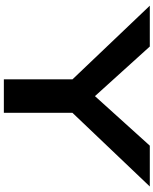

<svg xmlns="http://www.w3.org/2000/svg" viewBox="82 -900 817 1022"><g transform="rotate(90 491.0 -388.5)"><path d="M972.2 -776.9 580.1 -365.2V0H401.9V-365.2L9.8 -776.9H227.1L491.2 -484.9L754.9 -776.9Z"/></g></svg>

Font: Sporting Grotesque
Style: Bold
Weight: 700
Designer: Lucas LE BIHAN
Foundry: Lucas LE BIHAN
Version: Version 2.002;PS 2.2;hotconv 1.0.88;makeotf.lib2.5.647800